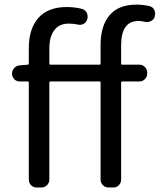

<svg xmlns="http://www.w3.org/2000/svg" viewBox="-20 -829 706 849"><path d="M641.6 -801.8Q655.3 -798.8 662.1 -785.2Q666 -777.3 666 -768.6Q666 -763.7 664.1 -757.8V-754.9Q660.2 -742.2 647.5 -735.8Q634.8 -729.5 621.1 -732.4Q606.4 -736.3 592.8 -736.3Q515.6 -736.3 515.6 -628.9V-547.9Q515.6 -543 520.5 -543H596.7Q610.4 -543 620.6 -532.7Q630.9 -522.5 630.9 -508.8V-503.9Q630.9 -489.3 620.6 -479Q610.4 -468.8 596.7 -468.8H520.5Q515.6 -468.8 515.6 -464.8V-35.2Q515.6 -20.5 505.9 -10.3Q496.1 0 481.4 0H460Q445.3 0 435.1 -10.3Q424.8 -20.5 424.8 -35.2V-464.8Q424.8 -468.8 420.9 -468.8H202.1Q198.2 -468.8 198.2 -464.8V-35.2Q198.2 -20.5 188 -10.3Q177.7 0 163.1 0H141.6Q127 0 117.2 -10.3Q107.4 -20.5 107.4 -35.2V-464.8Q107.4 -468.8 102.5 -468.8H67.4Q52.7 -468.8 43 -479Q33.2 -489.3 33.2 -503.9Q33.2 -517.6 43 -528.3Q52.7 -539.1 67.4 -540L102.5 -543Q107.4 -543 107.4 -547.9V-616.2Q107.4 -702.1 149.9 -750Q192.4 -797.9 275.4 -797.9Q309.6 -797.9 341.8 -790Q356.4 -786.1 363.3 -772.9Q370.1 -759.8 366.2 -745.1L365.2 -742.2Q361.3 -729.5 349.1 -723.1Q336.9 -716.8 323.2 -720.7Q304.7 -724.6 283.2 -724.6Q242.2 -724.6 220.2 -695.8Q198.2 -667 198.2 -613.3V-547.9Q198.2 -543 202.1 -543H420.9Q424.8 -543 424.8 -547.9V-629.9Q424.8 -714.8 464.4 -761.7Q503.9 -808.6 584 -808.6Q612.3 -808.6 641.6 -801.8Z"/></svg>

Font: Gen Jyuu GothicL Regular
Style: Regular
Weight: 400
Designer: [Source Han Sans]
Ryoko NISHIZUKA  (kana & ideographs); Paul D. Hunt (Latin, Greek & Cyrillic); Wenlong ZHANG  (bopomofo
Version: Version 1.002.20150607